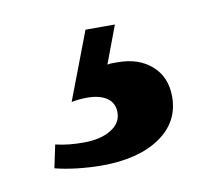

<svg xmlns="http://www.w3.org/2000/svg" viewBox="-39 -46 304 285"><g transform="rotate(-10 113.0 96.5)"><path d="M24.2 189.8 31.5 155.2Q41.7 157.6 52.2 158.7Q62.6 159.7 73.5 159.7Q99.3 159.7 115 150.1Q130.8 140.6 130.8 124.2Q130.8 109.8 119.8 102.4Q108.8 95 90.1 95Q77.5 95 66.5 97.3L105.4 -4.8H149.7L128.4 51.9Q132 51.1 135.8 51.1Q139.5 51.1 144 51.1Q175.8 51.1 195.3 68.5Q214.8 85.8 214.8 115.3Q214.8 153.6 182.2 175.8Q149.6 198 94.4 198Q77 198 57.5 195.8Q38 193.5 24.2 189.8Z"/></g></svg>

Font: Playfair Micro SmCond SmLight
Style: Regular
Weight: 360
Width: 4
Designer: Claus Eggers Sørensen
Foundry: Claus Eggers Sørensen
Version: Version 2.100;Glyphs 3.2 (3219)